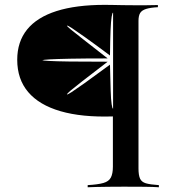

<svg xmlns="http://www.w3.org/2000/svg" viewBox="-20 -592 721 798"><path d="M344.4 186.3V177.4Q387.1 175 409.7 168.5Q432.3 162.1 440.7 146Q449.2 129.8 449.2 100.8V-108.1Q320.2 -104 231.5 -129.8Q142.7 -155.6 97.2 -209.3Q51.6 -262.9 51.6 -343.5Q51.6 -418.5 92.7 -469.4Q133.9 -520.2 214.9 -546Q296 -571.8 415.3 -571.8Q429.8 -571.8 449.2 -571.4Q468.5 -571 491.1 -570.6Q513.7 -570.2 537.9 -570.2Q562.1 -570.2 587.1 -570.2Q612.1 -570.2 636.3 -571V-562.1Q604.8 -560.5 587.1 -554.8Q569.4 -549.2 562.5 -537.9Q555.6 -526.6 555.6 -504.8V108.1Q555.6 136.3 562.1 150.4Q568.5 164.5 586.3 169.8Q604 175 640.3 177.4V186.3Q617.7 184.7 580.6 184.3Q543.5 183.9 495.2 183.9Q460.5 183.9 431.5 184.3Q402.4 184.7 380.2 185.1Q358.1 185.5 344.4 186.3ZM450 -140.3V-539.5Q446.8 -539.5 444 -522.2Q441.1 -504.8 439.5 -466.1Q437.9 -427.4 437.1 -361.3Q370.2 -411.3 332.7 -437.9Q295.2 -464.5 278.6 -475.4Q262.1 -486.3 258.1 -485.5Q258.9 -482.3 273.4 -470.2Q287.9 -458.1 324.2 -429.8Q360.5 -401.6 427.4 -349.2Q330.6 -349.2 272.2 -348Q213.7 -346.8 186.3 -345.2Q158.9 -343.5 155.6 -341.9Q158.1 -340.3 184.7 -338.7Q211.3 -337.1 269.8 -336.3Q328.2 -335.5 427.4 -335.5Q359.7 -283.9 323 -255.2Q286.3 -226.6 272.6 -214.9Q258.9 -203.2 258.1 -199.2Q262.1 -199.2 277.8 -209.3Q293.5 -219.4 331.5 -246.4Q369.4 -273.4 437.1 -323.4Q438.7 -258.1 439.9 -217.7Q441.1 -177.4 444 -158.9Q446.8 -140.3 450 -140.3Z"/></svg>

Font: Playfair 144pt SemiExpanded SemiBold
Style: Regular
Weight: 600
Width: 6
Designer: Claus Eggers Sørensen
Foundry: Claus Eggers Sørensen
Version: Version 2.203